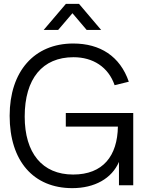

<svg xmlns="http://www.w3.org/2000/svg" viewBox="-20 -960 750 995"><path d="M206.5 -805H281.5L355.5 -891.5L429 -805H504L389.5 -940H321.5ZM596.5 0H670.5V-374.5H321V-304H591C588.5 -152 514 -55.5 359 -55.5C198.5 -55.5 108 -167.5 108 -356C108 -552.5 200 -663.5 361 -663.5C461.5 -663.5 541.5 -613 574 -518.5L647.5 -536.5C602 -669 498.5 -734.5 359.5 -734.5C157.5 -734.5 30 -590 30 -360C30 -125 154 15 354.5 15C470.5 15 559.5 -35 596.5 -121Z"/></svg>

Font: Vela Sans
Style: Regular
Weight: 400
Designer: Principal design: Mikhail Sharanda - project Manrope.
Design modification: Ravid Balaliev
Foundry: Mikhail Sharanda
Version: Version 1.001